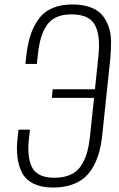

<svg xmlns="http://www.w3.org/2000/svg" viewBox="-20 -842 538 870"><path d="M221.2 7.8Q169.4 7.8 134.5 -8.5Q99.6 -24.9 82.5 -54.7Q65.4 -84.5 59.6 -126.5Q53.7 -168.5 60.1 -220.2L64 -254.4H115.7L111.8 -219.7Q106.4 -176.8 109.6 -142.8Q112.8 -108.9 124.5 -85.2Q136.2 -61.5 161.4 -49.1Q186.5 -36.6 225.6 -36.6Q268.6 -36.6 298.8 -50Q329.1 -63.5 346.9 -90.3Q364.7 -117.2 374 -149.7Q383.3 -182.1 388.2 -228L406.2 -398.4H214.8L218.8 -437.5H410.2L425.8 -586.4Q436 -682.1 409.7 -729.5Q383.3 -776.9 303.2 -776.9Q263.7 -776.9 235.8 -764.2Q208 -751.5 191.2 -726.1Q174.3 -700.7 165.3 -669.2Q156.2 -637.7 151.4 -593.3L147 -552.2H95.2L98.6 -584.5Q104.5 -639.2 117.4 -680.2Q130.4 -721.2 154.1 -754.4Q177.7 -787.6 216.3 -804.7Q254.9 -821.8 308.1 -821.8Q355 -821.8 388.9 -809.3Q422.9 -796.9 441.9 -774.9Q460.9 -752.9 471.9 -722.2Q482.9 -691.4 483.2 -655Q483.4 -618.7 480 -577.6L443.8 -234.9Q439.5 -190.9 430.2 -155.8Q420.9 -120.6 403.8 -89.1Q386.7 -57.6 362.5 -36.9Q338.4 -16.1 302.7 -4.2Q267.1 7.8 221.2 7.8Z"/></svg>

Font: Oswald
Style: Extra-Light
Weight: 200
Designer: Vernon Adams
Foundry: Vernon Adams
Version: 3.0; ttfautohint (v0.94.23-7a4d-dirty) -l 8 -r 50 -G 200 -x 